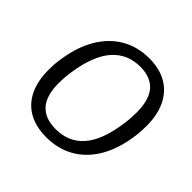

<svg xmlns="http://www.w3.org/2000/svg" viewBox="-186 -939 1136 1136"><g transform="rotate(45 382.0 -371.0)"><path d="M347 10Q260 10 199.1 -23.8Q138.3 -57.6 106.1 -123.1Q73.9 -188.7 73.9 -282.1Q73.9 -303.4 75.3 -326.1Q76.6 -348.7 80.3 -372Q97.8 -494 147.5 -578.6Q197.2 -663.2 274 -707.6Q350.8 -752 447.4 -752Q533.1 -752 593.9 -717.2Q654.8 -682.4 687 -616.2Q719.2 -550 719.2 -454.2Q719.2 -433.6 717.8 -411.1Q716.4 -388.6 712.7 -364.5Q696 -244.6 646.6 -160.8Q597.1 -77.1 520.8 -33.6Q444.5 10 347 10ZM351.5 -63.4Q460.8 -63.4 526.4 -139Q591.9 -214.6 614 -372.7Q618 -400.2 619.6 -425.1Q621.3 -449.9 621.3 -471.7Q621.3 -577.2 577.1 -628.2Q532.9 -679.2 445.3 -679.2Q336.7 -679.2 269.4 -601.4Q202.1 -523.6 179.1 -363.7Q175.1 -337.9 173.4 -314Q171.8 -290.1 171.8 -269.4Q171.8 -164.7 217 -114Q262.2 -63.4 351.5 -63.4Z"/></g></svg>

Font: Libre Franklin Thin
Style: Italic
Weight: 100
Italic angle: -8°
Designer: Pablo Impallari, Rodrigo Fuenzalida, Nhung Nguyen
Foundry: Impallari Type
Version: Version 3.000